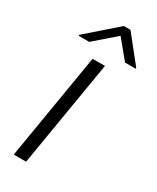

<svg xmlns="http://www.w3.org/2000/svg" viewBox="-192 -799 701 856"><g transform="rotate(30 159.0 -371.0)"><path d="M38.7 0 129.6 -545.5H193.2L102.3 0ZM78.7 -603.3 186.4 -696.7 263.4 -603.3H317.7L317.9 -608.3L211.2 -741.8H177.1L24.6 -608.3L24.4 -603.3Z"/></g></svg>

Font: Inter UI Light
Style: Italic
Weight: 300
Italic angle: 9.39999°
Designer: Rasmus Andersson
Foundry: rsms
Version: 3.2;8d6f07862